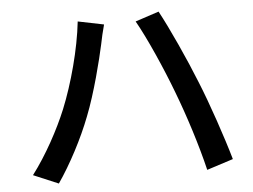

<svg xmlns="http://www.w3.org/2000/svg" viewBox="-51 -773 1101 835"><g transform="rotate(-5 500.0 -355.5)"><path d="M219 -322C184 -237 127 -131 64 -48L173 -2C227 -80 284 -188 320 -282C359 -380 395 -524 409 -589C413 -611 422 -649 429 -674L316 -697C303 -577 263 -430 219 -322ZM712 -353C753 -246 795 -114 821 -5L936 -42C909 -137 856 -293 817 -388C777 -489 711 -634 670 -709L567 -675C610 -600 673 -457 712 -353Z"/></g></svg>

Font: Noto Sans CJK SC Medium
Style: Regular
Weight: 500
Designer: Ryoko NISHIZUKA 西塚涼子 (kana, bopomofo & ideographs); Paul D. Hunt (Latin, Greek & Cyrillic); Sandoll Communications 산돌커뮤니
Foundry: Adobe
Version: Version 2.004;hotconv 1.0.118;makeotfexe 2.5.65603